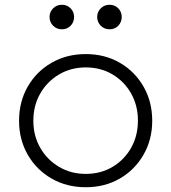

<svg xmlns="http://www.w3.org/2000/svg" viewBox="-20 -780 719 806"><path d="M340 6Q260 6 196.5 -30.5Q133 -67 96.5 -130.5Q60 -194 60 -273Q60 -353 96.5 -416.5Q133 -480 196.5 -516.5Q260 -553 340 -553Q420 -553 483 -516.5Q546 -480 582.5 -416.5Q619 -353 619 -273Q619 -194 582.5 -130.5Q546 -67 483 -30.5Q420 6 340 6ZM340 -50Q403 -50 452.5 -79.5Q502 -109 530.5 -159.5Q559 -210 559 -274Q559 -337 530.5 -387.5Q502 -438 452.5 -467.5Q403 -497 340 -497Q278 -497 228 -467.5Q178 -438 149 -387.5Q120 -337 120 -273Q120 -210 149 -159.5Q178 -109 228 -79.5Q278 -50 340 -50ZM240 -657Q218 -657 203 -672Q188 -687 188 -709Q188 -730 203 -745Q218 -760 240 -760Q262 -760 276.5 -745Q291 -730 291 -709Q291 -687 276.5 -672Q262 -657 240 -657ZM440 -657Q418 -657 403 -672Q388 -687 388 -709Q388 -730 403 -745Q418 -760 440 -760Q462 -760 476.5 -745Q491 -730 491 -709Q491 -687 476.5 -672Q462 -657 440 -657Z"/></svg>

Font: ComfortaaLight
Style: Regular
Weight: 300
Designer: Johan Aakerlund
Foundry: Johan Aakerlund
Version: Version 3.104; ttfautohint (v1.8.1.43-b0c9)